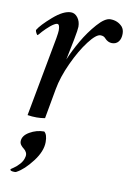

<svg xmlns="http://www.w3.org/2000/svg" viewBox="-77 -474 510 750"><g transform="rotate(10 178.0 -99.0)"><path d="M37.1 105.5Q37.1 83 64 67.4Q90.8 51.8 121.1 51.8Q133.8 61.5 133.8 91.8Q133.8 128.4 102.5 169.2Q71.3 210 42 225.6Q40 227.5 34.2 227.5Q16.6 227.5 16.6 220.7Q16.6 219.2 27.3 212.4Q38.1 205.6 50.5 192.1Q63 178.7 66.4 161.1Q68.4 151.4 64.2 143.8Q60.1 136.2 54 131.8Q47.9 127.4 42.5 120.6Q37.1 113.8 37.1 105.5ZM299.8 -424.8Q329.1 -424.8 347.7 -404.3Q356.4 -393.6 356.4 -377Q356.4 -357.4 347.2 -345.7Q337.9 -334 321.3 -334Q305.2 -334 292 -348.6Q285.6 -356.4 272.5 -356.4Q255.4 -356.4 226.6 -318.8Q197.8 -281.2 171.6 -224.6Q145.5 -168 136.7 -119.1L115.2 0Q99.1 2.9 82 2.9Q63.5 2.9 45.9 0L104.5 -315.4Q108.4 -338.9 108.4 -346.7Q108.4 -371.1 98.6 -371.1Q93.8 -371.1 86.7 -366.9Q79.6 -362.8 72.5 -356.9Q65.4 -351.1 57.9 -343.8Q50.3 -336.4 44.9 -330.6Q40 -324.2 35.2 -319.3L30.3 -314.5Q27.8 -314.5 24.2 -321.5Q20.5 -328.6 20.5 -333Q33.2 -354.5 73.5 -389.6Q113.8 -424.8 143.6 -424.8Q159.2 -424.8 170.4 -410.2Q181.6 -395.5 181.6 -374Q181.6 -363.3 173.8 -322.3Q168.9 -295.9 157.2 -240.2Q172.4 -276.9 195.8 -317.4Q219.2 -357.9 248.8 -391.4Q278.3 -424.8 299.8 -424.8Z"/></g></svg>

Font: Amiri
Style: Slanted
Weight: 400
Italic angle: 9°
Designer: Khaled Hosny
Version: Version 000.107